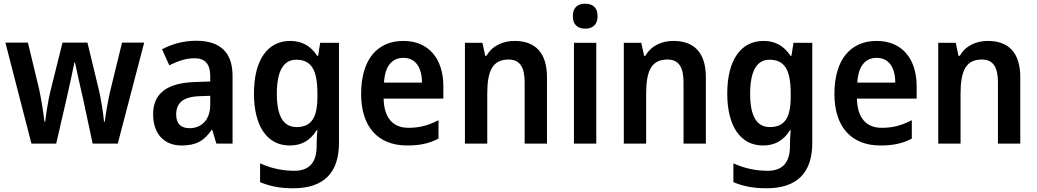

<svg xmlns="http://www.w3.org/2000/svg" viewBox="-20 -772 5575 1032"><path d="M427 -239 478 0H613L755 -543H636L572 -281C559 -226 547 -150 543 -118H539C536 -162 522 -240 514 -278L450 -543H316L250 -278C240 -237 227 -157 223 -118H219C214 -162 202 -239 190 -294L130 -543H9L149 0H282L337 -238C347 -282 372 -394 380 -436H383C391 -396 417 -283 427 -239Z M1034 -553C967 -553 902 -535 851 -507L890 -421C936 -444 980 -459 1026 -459C1081 -459 1110 -429 1110 -363V-334L1026 -331C878 -326 803 -270 803 -158C803 -53 862 10 956 10C1036 10 1077 -16 1118 -74H1121L1143 0H1230V-364C1230 -491 1163 -553 1034 -553ZM1053 -255 1110 -257V-209C1110 -128 1063 -83 999 -83C955 -83 927 -104 927 -157C927 -216 961 -252 1053 -255Z M1540 -552C1417 -552 1345 -448 1345 -269C1345 -94 1416 10 1537 10C1598 10 1646 -14 1682 -72H1686C1684 -52 1682 -22 1682 0V13C1682 104 1640 146 1562 146C1500 146 1437 133 1378 106V207C1432 230 1488 240 1556 240C1722 240 1802 155 1802 -4V-542H1701L1690 -472H1685C1648 -528 1600 -552 1540 -552ZM1572 -451C1651 -451 1686 -400 1686 -271V-250C1686 -135 1650 -89 1574 -89C1503 -89 1468 -148 1468 -268C1468 -389 1503 -451 1572 -451Z M2148 -552C2008 -552 1921 -452 1921 -267C1921 -89 2013 10 2168 10C2238 10 2287 -1 2337 -27V-126C2283 -98 2236 -85 2175 -85C2091 -85 2044 -140 2042 -242H2363V-308C2363 -458 2283 -552 2148 -552ZM2148 -461C2216 -461 2248 -406 2248 -328H2044C2049 -418 2088 -461 2148 -461Z M2746 -552C2684 -552 2626 -527 2595 -472H2588L2573 -542H2479V0H2599V-267C2599 -391 2627 -452 2714 -452C2774 -452 2800 -411 2800 -330V0H2920V-357C2920 -491 2855 -552 2746 -552Z M3126 -752C3086 -752 3059 -733 3059 -685C3059 -638 3086 -618 3126 -618C3164 -618 3192 -638 3192 -685C3192 -732 3165 -752 3126 -752ZM3185 -542H3065V0H3185Z M3600 -552C3538 -552 3480 -527 3449 -472H3442L3427 -542H3333V0H3453V-267C3453 -391 3481 -452 3568 -452C3628 -452 3654 -411 3654 -330V0H3774V-357C3774 -491 3709 -552 3600 -552Z M4084 -552C3961 -552 3889 -448 3889 -269C3889 -94 3960 10 4081 10C4142 10 4190 -14 4226 -72H4230C4228 -52 4226 -22 4226 0V13C4226 104 4184 146 4106 146C4044 146 3981 133 3922 106V207C3976 230 4032 240 4100 240C4266 240 4346 155 4346 -4V-542H4245L4234 -472H4229C4192 -528 4144 -552 4084 -552ZM4116 -451C4195 -451 4230 -400 4230 -271V-250C4230 -135 4194 -89 4118 -89C4047 -89 4012 -148 4012 -268C4012 -389 4047 -451 4116 -451Z M4692 -552C4552 -552 4465 -452 4465 -267C4465 -89 4557 10 4712 10C4782 10 4831 -1 4881 -27V-126C4827 -98 4780 -85 4719 -85C4635 -85 4588 -140 4586 -242H4907V-308C4907 -458 4827 -552 4692 -552ZM4692 -461C4760 -461 4792 -406 4792 -328H4588C4593 -418 4632 -461 4692 -461Z M5290 -552C5228 -552 5170 -527 5139 -472H5132L5117 -542H5023V0H5143V-267C5143 -391 5171 -452 5258 -452C5318 -452 5344 -411 5344 -330V0H5464V-357C5464 -491 5399 -552 5290 -552Z"/></svg>

Font: Noto Sans Gujarati UI SemiCondensed SemiBold
Style: Regular
Weight: 600
Width: 4
Designer: Jelle Bosma - Monotype Design Team, Universal Thirst
Foundry: Monotype Imaging Inc.
Version: Version 2.106